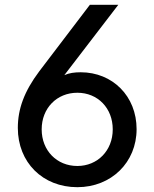

<svg xmlns="http://www.w3.org/2000/svg" viewBox="-20 -765 639 797"><path d="M301 12C442 12 547 -91 547 -229C547 -366 447 -465 315 -465C289 -465 267 -462 247 -453L471 -745H353L143 -469C80 -385 54 -312 54 -234C54 -91 157 12 301 12ZM153 -228C153 -316 216 -380 301 -380C386 -380 448 -316 448 -228C448 -140 385 -76 301 -76C216 -76 153 -140 153 -228Z"/></svg>

Font: Mluvka Medium
Style: Regular
Weight: 500
Designer: Modified by Jiří Krblich, Original typeface by Gumpita Rahayu
Foundry: Gumpita Rahayu & Jiří Krblich
Version: Version 2.000;Glyphs 3.1.1 (3134)